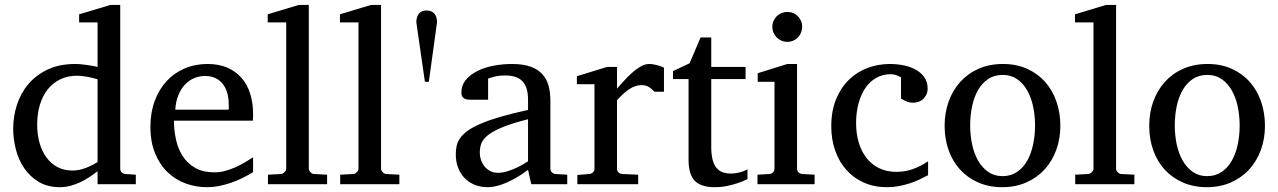

<svg xmlns="http://www.w3.org/2000/svg" viewBox="-20 -757 5252 789"><path d="M380.9 -431.2Q374.5 -433.1 364.5 -435.8Q354.5 -438.5 343 -440.7Q331.5 -442.9 319.1 -444.3Q306.6 -445.8 295.9 -445.8Q258.8 -445.8 228.5 -431.4Q198.2 -417 177 -390.9Q155.8 -364.7 144.3 -327.6Q132.8 -290.5 132.8 -245.1Q132.8 -204.1 142.6 -169.7Q152.3 -135.3 170.9 -109.9Q189.5 -84.5 216.3 -70.3Q243.2 -56.2 277.8 -56.2Q293 -56.2 307.1 -59.3Q321.3 -62.5 334.5 -67.6Q347.7 -72.8 359.4 -78.9Q371.1 -85 380.9 -90.8ZM380.9 0V-53.2Q363.8 -40 345.5 -28.1Q327.1 -16.1 307.9 -7.3Q288.6 1.5 268.3 6.8Q248 12.2 226.1 12.2Q175.8 12.2 139.4 -9.5Q103 -31.2 79.6 -65.7Q56.2 -100.1 45.2 -142.8Q34.2 -185.5 34.2 -228Q34.2 -278.8 49.8 -326.9Q65.4 -375 97.2 -412.1Q128.9 -449.2 176.8 -471.7Q224.6 -494.1 289.1 -494.1Q300.8 -494.1 314.5 -492.7Q328.1 -491.2 341.1 -489.5Q354 -487.8 364.5 -485.6Q375 -483.4 380.9 -481.9V-665H305.2V-698.2L434.1 -736.8H474.1V-64Q474.1 -54.7 480 -48.8Q485.8 -43 495.1 -42L538.1 -39.1V0Z M1020 -49.8Q999 -36.6 976.3 -25.4Q953.6 -14.2 929.4 -5.9Q905.3 2.4 880.4 7.3Q855.5 12.2 830.1 12.2Q784.7 12.2 742.7 -3.2Q700.7 -18.6 668.7 -49.3Q636.7 -80.1 617.4 -126.7Q598.1 -173.3 598.1 -235.8Q598.1 -294.4 615.7 -342Q633.3 -389.6 664.6 -423.6Q695.8 -457.5 738.8 -475.8Q781.7 -494.1 833 -494.1Q879.4 -494.1 914.6 -478.8Q949.7 -463.4 973.1 -436.3Q996.6 -409.2 1008.3 -371.3Q1020 -333.5 1020 -289.1V-275.9Q1020 -268.1 1019 -261.2H694.8Q694.8 -223.1 702.9 -185.1Q710.9 -147 730 -116.7Q749 -86.4 781.2 -67.6Q813.5 -48.8 861.8 -48.8Q883.3 -48.8 904.3 -54.4Q925.3 -60.1 945.6 -68.8Q965.8 -77.6 984.4 -88.6Q1002.9 -99.6 1020 -110.8ZM919.9 -328.1Q919.9 -353 914.1 -374.3Q908.2 -395.5 896.2 -411.1Q884.3 -426.8 866 -435.8Q847.7 -444.8 822.8 -444.8Q797.9 -444.8 776.4 -435.3Q754.9 -425.8 738.5 -407.7Q722.2 -389.6 712.2 -364Q702.1 -338.4 700.2 -306.2H919.9Z M1081.1 0V-39.1L1134.3 -42Q1141.1 -42 1148.7 -49.1Q1156.2 -56.2 1156.2 -63V-665H1080.1V-698.2L1208 -736.8H1249V-63Q1249 -56.2 1256.1 -49.1Q1263.2 -42 1270 -42L1324.2 -39.1V0Z M1377.9 0V-39.1L1431.2 -42Q1438 -42 1445.6 -49.1Q1453.1 -56.2 1453.1 -63V-665H1377V-698.2L1504.9 -736.8H1545.9V-63Q1545.9 -56.2 1553 -49.1Q1560.1 -42 1566.9 -42L1621.1 -39.1V0Z M1742.2 -420.9H1726.1L1690.9 -665Q1690.9 -688.5 1701.7 -701.2Q1712.4 -713.9 1732.9 -713.9Q1753.9 -713.9 1764.9 -701.2Q1775.9 -688.5 1775.9 -665Z M2149.9 -267.1Q2082.5 -250 2043 -233.4Q2003.4 -216.8 1983.2 -200Q1962.9 -183.1 1957.3 -165.8Q1951.7 -148.4 1951.7 -129.9Q1951.7 -114.3 1956.8 -99.4Q1961.9 -84.5 1971.4 -72.8Q1981 -61 1994.9 -54Q2008.8 -46.9 2026.9 -46.9Q2046.9 -46.9 2068.6 -54.2Q2090.3 -61.5 2108.4 -70.3Q2129.4 -80.6 2149.9 -94.2ZM2163.1 0 2149.9 -59.1Q2123.5 -39.1 2095.7 -23.4Q2083.5 -16.6 2069.8 -10.3Q2056.2 -3.9 2041.7 1.2Q2027.3 6.3 2012.5 9.3Q1997.6 12.2 1982.9 12.2Q1955.6 12.2 1931.9 2.9Q1908.2 -6.3 1890.6 -23.9Q1873 -41.5 1863 -66.4Q1853 -91.3 1853 -123Q1853 -141.6 1856.7 -158.2Q1860.4 -174.8 1871.6 -190.4Q1882.8 -206.1 1903.1 -220.5Q1923.3 -234.9 1956.3 -249Q1989.3 -263.2 2036.9 -277.1Q2084.5 -291 2149.9 -305.2V-348.1Q2149.9 -398.4 2127.4 -422.6Q2105 -446.8 2056.6 -446.8Q2030.3 -446.8 2011.7 -441.9Q1993.2 -437 1985.8 -434.1V-347.2H1913.1Q1906.2 -347.2 1899.7 -348.1Q1893.1 -349.1 1887.7 -352.3Q1882.3 -355.5 1879.2 -361.1Q1876 -366.7 1876 -376Q1876 -406.7 1894.5 -429Q1913.1 -451.2 1942.9 -465.8Q1972.7 -480.5 2009.8 -487.3Q2046.9 -494.1 2084 -494.1Q2130.4 -494.1 2160.9 -482.9Q2191.4 -471.7 2209.2 -451.7Q2227.1 -431.6 2234.4 -404.3Q2241.7 -377 2241.7 -344.2V-64Q2241.7 -54.7 2247.8 -48.8Q2253.9 -43 2262.7 -42L2311 -39.1V0Z M2669.4 -379.9Q2659.7 -391.1 2647 -399.2Q2634.3 -407.2 2615.7 -407.2Q2591.3 -407.2 2566.4 -390.9Q2541.5 -374.5 2515.6 -345.2V-64Q2515.6 -54.7 2521.5 -48.8Q2527.3 -43 2536.6 -42L2602.5 -39.1V0H2352.5V-38.1L2401.9 -42Q2410.6 -43 2416.7 -48.8Q2422.9 -54.7 2422.9 -64V-411.1H2350.6V-443.8L2474.6 -481.9H2515.6V-393.1Q2526.4 -404.8 2541.7 -422.1Q2557.1 -439.5 2574.7 -455.6Q2592.3 -471.7 2611.1 -482.9Q2629.9 -494.1 2647.5 -494.1Q2655.3 -494.1 2664.1 -492.7Q2672.9 -491.2 2681.2 -489Q2689.5 -486.8 2696.5 -484.1Q2703.6 -481.4 2708.5 -479V-379.9Z M3051.8 -21Q3033.2 -11.7 3011.2 -4.4Q2992.7 2 2968.3 7.1Q2943.8 12.2 2917 12.2Q2860.4 12.2 2835 -14.2Q2809.6 -40.5 2809.6 -100.1V-432.1H2745.6V-464.8L2814 -497.1L2858.9 -603H2902.8V-481.9H3043.9V-432.1H2902.8V-152.8Q2902.8 -123 2908 -102.3Q2913.1 -81.5 2923.1 -68.6Q2933.1 -55.7 2948 -49.8Q2962.9 -43.9 2982.9 -43.9Q2997.6 -43.9 3010 -46.4Q3022.5 -48.8 3031.7 -52.2Q3042.5 -56.2 3051.8 -61Z M3092.8 0V-39.1L3141.6 -42Q3150.9 -43 3156.7 -48.8Q3162.6 -54.7 3162.6 -64V-420.9H3093.8V-456.1L3215.8 -494.1H3255.4V-64Q3255.4 -54.7 3261.5 -48.8Q3267.6 -43 3276.4 -42L3327.6 -39.1V0ZM3276.4 -647Q3276.4 -634.3 3271.7 -622.8Q3267.1 -611.3 3258.8 -603Q3250.5 -594.7 3239.5 -589.8Q3228.5 -585 3215.8 -585Q3203.1 -585 3191.7 -589.8Q3180.2 -594.7 3171.9 -603Q3163.6 -611.3 3158.7 -622.8Q3153.8 -634.3 3153.8 -647Q3153.8 -659.7 3158.7 -670.9Q3163.6 -682.1 3171.9 -690.4Q3180.2 -698.7 3191.7 -703.4Q3203.1 -708 3215.8 -708Q3228.5 -708 3239.5 -703.4Q3250.5 -698.7 3258.8 -690.4Q3267.1 -682.1 3271.7 -670.9Q3276.4 -659.7 3276.4 -647Z M3793.9 -37.1Q3776.9 -28.3 3758.1 -19.3Q3739.3 -10.3 3718 -3.4Q3696.8 3.4 3673.6 7.8Q3650.4 12.2 3625 12.2Q3572.3 12.2 3530 -6.6Q3487.8 -25.4 3458 -58.8Q3428.2 -92.3 3412.1 -138.2Q3396 -184.1 3396 -237.8Q3396 -300.8 3415.5 -348.6Q3435.1 -396.5 3468.3 -429Q3501.5 -461.4 3545.2 -477.8Q3588.9 -494.1 3636.7 -494.1Q3669.4 -494.1 3698 -487.5Q3726.6 -481 3747.3 -468.3Q3768.1 -455.6 3780 -437Q3792 -418.5 3792 -394Q3792 -379.4 3786.9 -368.4Q3781.7 -357.4 3773.4 -349.9Q3765.1 -342.3 3754.6 -338.6Q3744.1 -335 3732.9 -335Q3716.3 -335 3704.1 -340.6Q3691.9 -346.2 3682.6 -352.1V-439Q3672.4 -444.8 3661.4 -448.5Q3650.4 -452.1 3640.6 -452.1Q3607.4 -452.1 3580.8 -437Q3554.2 -421.9 3535.9 -395Q3517.6 -368.2 3507.8 -331.3Q3498 -294.4 3498 -251Q3498 -209.5 3508.5 -172.9Q3519 -136.2 3539.8 -109.1Q3560.5 -82 3591.6 -66.4Q3622.6 -50.8 3663.6 -50.8Q3698.7 -50.8 3730.2 -61.8Q3761.7 -72.8 3793.9 -94.2Z M4233.4 -241.2Q4233.4 -282.2 4225.3 -319.8Q4217.3 -357.4 4200.7 -386.2Q4184.1 -415 4159.2 -432.1Q4134.3 -449.2 4100.6 -449.2Q4065.9 -449.2 4040.5 -432.1Q4015.1 -415 3998.8 -386.2Q3982.4 -357.4 3974.6 -319.8Q3966.8 -282.2 3966.8 -241.2Q3966.8 -200.7 3974.9 -163.1Q3982.9 -125.5 3999.5 -96.7Q4016.1 -67.9 4041 -50.5Q4065.9 -33.2 4099.6 -33.2Q4133.8 -33.2 4159.2 -50.3Q4184.6 -67.4 4200.9 -96.2Q4217.3 -125 4225.3 -162.6Q4233.4 -200.2 4233.4 -241.2ZM4337.4 -240.2Q4337.4 -187 4320.6 -140.9Q4303.7 -94.7 4272.7 -60.8Q4241.7 -26.9 4197.5 -7.3Q4153.3 12.2 4098.6 12.2Q4043.9 12.2 4000 -7.1Q3956.1 -26.4 3925.3 -60.1Q3894.5 -93.8 3878.2 -139.9Q3861.8 -186 3861.8 -240.2Q3861.8 -293.5 3878.4 -339.8Q3895 -386.2 3926.3 -420.7Q3957.5 -455.1 4001.7 -474.6Q4045.9 -494.1 4101.6 -494.1Q4157.2 -494.1 4201.2 -474.1Q4245.1 -454.1 4275.4 -419.7Q4305.7 -385.3 4321.5 -339.1Q4337.4 -293 4337.4 -240.2Z M4398.4 0V-39.1L4451.7 -42Q4458.5 -42 4466.1 -49.1Q4473.6 -56.2 4473.6 -63V-665H4397.5V-698.2L4525.4 -736.8H4566.4V-63Q4566.4 -56.2 4573.5 -49.1Q4580.6 -42 4587.4 -42L4641.6 -39.1V0Z M5074.2 -241.2Q5074.2 -282.2 5066.2 -319.8Q5058.1 -357.4 5041.5 -386.2Q5024.9 -415 5000 -432.1Q4975.1 -449.2 4941.4 -449.2Q4906.7 -449.2 4881.3 -432.1Q4856 -415 4839.6 -386.2Q4823.2 -357.4 4815.4 -319.8Q4807.6 -282.2 4807.6 -241.2Q4807.6 -200.7 4815.7 -163.1Q4823.7 -125.5 4840.3 -96.7Q4856.9 -67.9 4881.8 -50.5Q4906.7 -33.2 4940.4 -33.2Q4974.6 -33.2 5000 -50.3Q5025.4 -67.4 5041.7 -96.2Q5058.1 -125 5066.2 -162.6Q5074.2 -200.2 5074.2 -241.2ZM5178.2 -240.2Q5178.2 -187 5161.4 -140.9Q5144.5 -94.7 5113.5 -60.8Q5082.5 -26.9 5038.3 -7.3Q4994.1 12.2 4939.5 12.2Q4884.8 12.2 4840.8 -7.1Q4796.9 -26.4 4766.1 -60.1Q4735.4 -93.8 4719 -139.9Q4702.6 -186 4702.6 -240.2Q4702.6 -293.5 4719.2 -339.8Q4735.8 -386.2 4767.1 -420.7Q4798.3 -455.1 4842.5 -474.6Q4886.7 -494.1 4942.4 -494.1Q4998 -494.1 5042 -474.1Q5085.9 -454.1 5116.2 -419.7Q5146.5 -385.3 5162.4 -339.1Q5178.2 -293 5178.2 -240.2Z"/></svg>

Font: BabelStone Ogham Special
Style: Regular
Weight: 400
Designer: Andrew West
Foundry: BabelStone
Version: Version 1.02 March 14, 2022